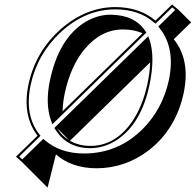

<svg xmlns="http://www.w3.org/2000/svg" viewBox="-20 -690 879 863"><path d="M80.6 40 51.8 14.2 148.9 -80.1Q79.1 -170.4 107.9 -310.1Q140.1 -460.4 255.9 -561.5Q367.7 -657.7 498 -658.2Q608.4 -657.7 678.7 -597.2L753.4 -669.9L782.2 -646L838.9 -589.4L761.2 -513.7Q836.4 -419.9 805.7 -272.5Q770.5 -107.9 647 -13.2Q543 65.9 413.6 66.4Q302.2 65.9 231.4 3.9L193.8 153.3L137.2 96.7ZM532.2 -557.6Q434.6 -557.6 360.4 -469.2Q297.4 -393.6 271 -270.5Q262.2 -227.5 261.2 -189.9L620.6 -540.5Q583.5 -557.6 532.2 -557.6ZM290.5 -60.1 237.3 -113.3Q248 -96.2 260.7 -83Q274.9 -69.8 290.5 -60.1ZM294.4 -57.1Q335.4 -34.2 386.2 -34.2Q496.1 -34.2 571.3 -139.6Q620.1 -209.5 642.1 -310.1Q653.8 -364.7 654.8 -409.7ZM646.5 -527.3 651.9 -512.2Q678.2 -433.6 651.9 -308.1Q615.2 -134.8 506.8 -62Q450.2 -24.4 386.2 -23.9Q285.6 -23.9 232.9 -101.6Q230.5 -105 228.5 -107.9L224.1 -114.7ZM475.6 -624Q585.9 -623 633.3 -550.3L637.7 -543.5L215.3 -131.3L210 -146Q182.1 -223.6 204.6 -329.1Q245.1 -520.5 366.2 -592.8Q419.4 -623.5 475.6 -624ZM80.1 26.4 174.8 -65.9 181.6 -60.1Q250 -0.5 356.9 0Q511.7 0 622.6 -111.3Q710.9 -200.7 739.3 -331.1Q769 -475.1 696.8 -564L691.4 -570.8L767.6 -645.5L753.9 -656.7L679.2 -583.5L671.9 -589.4Q604.5 -647.9 498 -647.9Q364.3 -647.9 252.4 -544.9Q147.5 -446.8 117.7 -308.1Q89.4 -172.4 156.7 -86.4L162.1 -79.6L66.4 13.7Z"/></svg>

Font: Linux Biolinum Shadow O
Style: Italic
Weight: 400
Italic angle: -12°
Designer: Philipp H. Poll
Foundry: Philipp H. Poll
Version: Version 0.6.2